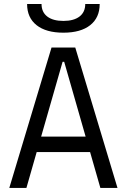

<svg xmlns="http://www.w3.org/2000/svg" viewBox="-20 -928 626 948"><path d="M25.9 0 234.4 -693.4H351.6L560.1 0H475.6L424.8 -177.2H161.1L110.4 0ZM183.1 -253.4H402.8L296.9 -623H289.1ZM293 -766.6Q207.5 -766.6 160.6 -803.7Q113.8 -840.8 113.8 -908.2H185.1Q185.1 -868.2 213.4 -846.4Q241.7 -824.7 293 -824.7Q344.2 -824.7 372.6 -846.4Q400.9 -868.2 400.9 -908.2H472.2Q472.2 -840.8 425.3 -803.7Q378.4 -766.6 293 -766.6Z"/></svg>

Font: Cascadia Code PL SemiLight
Style: Regular
Weight: 350
Monospace: yes
Designer: Aaron Bell
Foundry: Saja Typeworks
Version: Version 2404.023; ttfautohint (v1.8.4)